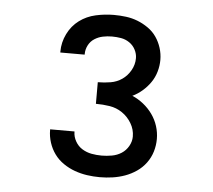

<svg xmlns="http://www.w3.org/2000/svg" viewBox="-43 -890 687 620"><g transform="rotate(5 300.0 -580.0)"><path d="M302 -317Q281 -317 260.5 -320Q240 -323 220.5 -330Q201 -337 183.5 -349Q166 -361 154 -377.5Q142 -394 135.5 -414Q129 -434 129 -455Q129 -456 129 -456Q129 -456 129 -457H208Q208 -457 208 -456.5Q208 -456 208 -456Q208 -440 216.5 -425Q225 -410 239 -401.5Q253 -393 269 -390Q285 -387 302 -387Q318 -387 335 -390Q352 -393 366 -402Q380 -411 388.5 -426Q397 -441 397 -457Q397 -480 385 -500Q373 -520 354.5 -532.5Q336 -545 314 -548.5Q292 -552 269 -552V-622Q290 -622 310.5 -625.5Q331 -629 347.5 -640.5Q364 -652 374.5 -670.5Q385 -689 385 -710Q385 -724 378 -737.5Q371 -751 358.5 -759.5Q346 -768 331.5 -770.5Q317 -773 302 -773Q287 -773 272.5 -770Q258 -767 245.5 -759Q233 -751 226 -737.5Q219 -724 219 -709Q219 -708 219 -708Q219 -708 219 -707H140Q140 -708 140 -709Q140 -710 140 -710Q140 -740 153.5 -767.5Q167 -795 190.5 -812.5Q214 -830 243.5 -836.5Q273 -843 302 -843Q322 -843 341.5 -840.5Q361 -838 379 -831Q397 -824 413.5 -812.5Q430 -801 441 -785Q452 -769 458 -750Q464 -731 464 -711Q464 -692 458.5 -673Q453 -654 442 -638Q431 -622 416 -609Q401 -596 384 -588Q403 -580 420 -566.5Q437 -553 449.5 -535.5Q462 -518 468.5 -497.5Q475 -477 475 -456Q475 -435 469 -415Q463 -395 450.5 -378Q438 -361 420.5 -349Q403 -337 383.5 -330Q364 -323 343.5 -320Q323 -317 302 -317Z"/></g></svg>

Font: Iosevka Curly Extended
Style: Regular
Weight: 400
Width: 7
Monospace: yes
Designer: Belleve Invis
Foundry: Belleve Invis
Version: Version 11.1.0; ttfautohint (v1.8.3)